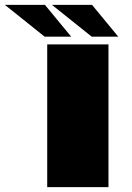

<svg xmlns="http://www.w3.org/2000/svg" viewBox="-134 -773 546 793"><path d="M61 0H314V-589.5H61ZM245 -621.5H354.5L246 -753H80.5ZM50.5 -621.5H160L51.5 -753H-114Z"/></svg>

Font: Anybody Expanded Black
Style: Regular
Weight: 900
Width: 7
Designer: Tyler Finck
Foundry: Etcetera Type Company
Version: Version 1.113;gftools[0.9.25]